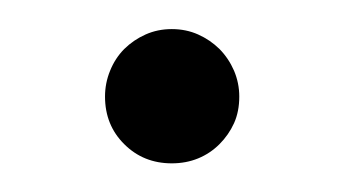

<svg xmlns="http://www.w3.org/2000/svg" viewBox="-20 -105 237 132"><path d="M52.2 -38.6Q52.2 -47.9 55.7 -56.4Q59.1 -64.9 65.4 -71.3Q71.8 -77.6 80.1 -81.3Q88.4 -85 98.1 -85Q107.9 -85 116.2 -81.3Q124.5 -77.6 130.9 -71.3Q137.2 -64.9 140.9 -56.4Q144.5 -47.9 144.5 -38.6Q144.5 -28.3 140.9 -20.3Q137.2 -12.2 130.9 -5.9Q124.5 0.5 116.2 3.9Q107.9 7.3 98.1 7.3Q78.6 7.3 65.4 -5.9Q52.2 -19 52.2 -38.6Z"/></svg>

Font: Kantumruy Light
Style: Regular
Weight: 300
Foundry: Sovichet Tep
Version: Version 1.3000